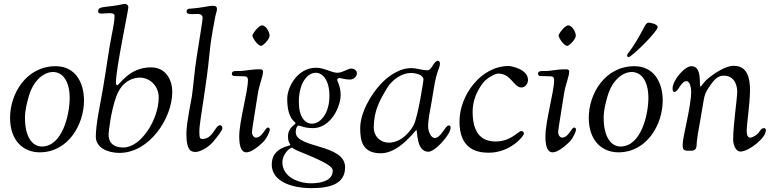

<svg xmlns="http://www.w3.org/2000/svg" viewBox="-20 -777 3997 992"><path d="M32 -169C32 -47 103 10 185 10C332 10 414 -133 414 -258C414 -352 368 -435 268 -435C116 -435 32 -293 32 -169ZM109 -168C109 -209 119 -245 129 -280C152 -361 206 -405 254 -405C300 -405 340 -364 340 -270C340 -187 303 -20 196 -20C149 -20 109 -67 109 -168Z M475 -71C475 -13 538 13 597 13C752 13 870 -166 870 -302C870 -367 835 -429 760 -429C645 -429 598 -336 584 -336C582 -336 579 -344 579 -351C579 -423 643 -721 643 -739C643 -750 635 -757 624 -757C618 -757 600 -751 561 -746C515 -740 487 -741 487 -721C487 -707 495 -707 506 -707C521 -707 532 -709 547 -709C567 -709 572 -702 572 -697C572 -673 566 -638 557 -595C542 -521 530 -424 512 -320C498 -239 475 -135 475 -71ZM541 -83C541 -93 552 -200 581 -279C613 -366 678 -376 702 -376C757 -376 800 -330 800 -274C800 -159 708 -15 618 -15C556 -15 541 -49 541 -83Z M943 -86C943 8 972 8 992 8C1011 8 1053 -12 1079 -42C1103 -70 1129 -104 1129 -114C1129 -124 1124 -130 1117 -130C1091 -130 1081 -59 1026 -59C1013 -59 1010 -64 1010 -98C1010 -132 1022 -195 1039 -313C1071 -528 1054 -491 1091 -685C1094 -704 1101 -717 1101 -731C1101 -741 1096 -747 1080 -747C1054 -747 1032 -737 959 -732C946 -731 944 -723 944 -718C944 -707 953 -704 973 -704C985 -704 987 -705 1002 -705C1017 -705 1027 -697 1027 -685C1027 -673 1012 -583 995 -475C985 -411 980 -340 971 -277C969 -261 943 -143 943 -86Z M1178 -396C1178 -386 1186 -384 1192 -384C1200 -384 1216 -383 1237 -383C1255 -383 1261 -379 1261 -362C1261 -305 1216 -149 1216 -73C1216 -30 1223 10 1253 10C1290 10 1345 -49 1345 -49C1356 -61 1374 -95 1374 -107C1374 -114 1370 -118 1364 -118C1350 -118 1336 -66 1302 -66C1292 -66 1282 -79 1282 -93C1282 -105 1282 -103 1312 -292C1320 -343 1339 -382 1339 -408C1339 -415 1332 -419 1325 -419C1268 -419 1251 -410 1211 -410H1201C1190 -410 1178 -409 1178 -396ZM1284 -593C1284 -583 1311 -540 1329 -540C1338 -540 1373 -573 1373 -593C1373 -611 1354 -646 1334 -646C1316 -646 1284 -602 1284 -593Z M1384 73C1384 160 1486 195 1589 195C1689 195 1763 172 1763 87C1763 -34 1508 -10 1508 -94C1508 -120 1519 -128 1520 -128C1536 -128 1551 -115 1597 -115C1688 -115 1740 -224 1740 -287C1740 -331 1722 -358 1722 -365C1722 -369 1728 -374 1734 -374C1742 -374 1761 -366 1787 -366C1812 -366 1824 -386 1824 -397C1824 -418 1804 -423 1795 -423C1778 -423 1750 -401 1723 -401C1694 -401 1655 -427 1613 -427C1517 -427 1464 -327 1464 -267C1464 -158 1507 -149 1507 -141C1507 -132 1468 -120 1468 -72C1468 -40 1480 -34 1480 -28C1480 -22 1384 -17 1384 73ZM1439 61C1439 21 1475 -14 1490 -14C1490 -14 1498 -6 1523 4C1669 63 1699 84 1699 105C1699 161 1629 170 1587 170C1521 170 1439 137 1439 61ZM1524 -250C1524 -349 1569 -401 1611 -401C1648 -401 1682 -362 1682 -282C1682 -190 1635 -138 1592 -138C1556 -138 1524 -172 1524 -250Z M1841 -114C1841 -49 1853 15 1948 15C2043 15 2126 -105 2131 -105C2138 -105 2129 7 2193 7C2220 7 2265 -39 2290 -75C2303 -93 2308 -108 2308 -118C2308 -122 2307 -129 2299 -129C2280 -129 2259 -64 2226 -64C2207 -64 2192 -97 2192 -123C2192 -161 2202 -207 2210 -251C2218 -296 2224 -342 2233 -379C2240 -408 2253 -432 2253 -448C2253 -459 2248 -463 2242 -463C2222 -463 2210 -414 2190 -414C2157 -414 2136 -425 2105 -425C2079 -425 2059 -420 2032 -407C1979 -382 1933 -334 1897 -277C1866 -227 1841 -170 1841 -114ZM1911 -120C1911 -138 1913 -156 1916 -174C1925 -226 1949 -271 1978 -319C2008 -370 2061 -400 2102 -400C2123 -400 2168 -393 2168 -365C2168 -362 2141 -178 2117 -130C2108 -112 2061 -40 1989 -40C1947 -40 1911 -70 1911 -120Z M2354 -149C2354 -15 2432 12 2505 12C2616 12 2687 -73 2687 -87C2687 -93 2682 -100 2674 -100C2656 -100 2622 -46 2540 -46C2462 -46 2422 -97 2422 -199C2422 -290 2476 -351 2488 -362C2515 -386 2544 -397 2553 -397C2623 -397 2632 -325 2675 -325C2693 -325 2708 -344 2708 -364C2708 -421 2618 -436 2608 -436C2466 -436 2354 -286 2354 -149Z M2760 -396C2760 -386 2768 -384 2774 -384C2782 -384 2798 -383 2819 -383C2837 -383 2843 -379 2843 -362C2843 -305 2798 -149 2798 -73C2798 -30 2805 10 2835 10C2872 10 2927 -49 2927 -49C2938 -61 2956 -95 2956 -107C2956 -114 2952 -118 2946 -118C2932 -118 2918 -66 2884 -66C2874 -66 2864 -79 2864 -93C2864 -105 2864 -103 2894 -292C2902 -343 2921 -382 2921 -408C2921 -415 2914 -419 2907 -419C2850 -419 2833 -410 2793 -410H2783C2772 -410 2760 -409 2760 -396ZM2866 -593C2866 -583 2893 -540 2911 -540C2920 -540 2955 -573 2955 -593C2955 -611 2936 -646 2916 -646C2898 -646 2866 -602 2866 -593Z M3220 -490C3220 -486 3223 -482 3228 -482C3243 -482 3378 -614 3378 -637C3378 -653 3339 -660 3331 -660C3328 -660 3319 -658 3311 -642C3243 -511 3220 -503 3220 -490ZM3022 -169C3022 -47 3093 10 3175 10C3322 10 3404 -133 3404 -258C3404 -352 3358 -435 3258 -435C3106 -435 3022 -293 3022 -169ZM3099 -168C3099 -209 3109 -245 3119 -280C3142 -361 3196 -405 3244 -405C3290 -405 3330 -364 3330 -270C3330 -187 3293 -20 3186 -20C3139 -20 3099 -67 3099 -168Z M3455 -321C3455 -310 3457 -302 3464 -302C3486 -302 3497 -358 3528 -358C3538 -358 3551 -338 3551 -303C3551 -226 3507 -71 3507 -29C3507 0 3515 2 3542 2C3568 2 3576 -2 3579 -24C3581 -38 3574 -26 3599 -161C3623 -290 3611 -281 3654 -342C3677 -375 3696 -386 3719 -386C3784 -386 3789 -320 3789 -304C3789 -267 3768 -133 3768 -57C3768 -22 3785 6 3805 6C3849 6 3937 -64 3937 -103C3937 -109 3935 -115 3928 -115C3913 -115 3909 -103 3897 -88C3897 -88 3874 -66 3857 -66C3846 -66 3838 -74 3838 -102C3838 -136 3855 -242 3855 -312C3855 -375 3841 -437 3771 -437C3729 -437 3676 -401 3649 -380C3612 -352 3605 -330 3599 -330C3590 -330 3611 -435 3553 -435C3515 -435 3455 -360 3455 -321Z"/></svg>

Font: OFL Sorts Mill Goudy
Style: Italic
Weight: 500
Italic angle: -6°
Version: Version 003.000